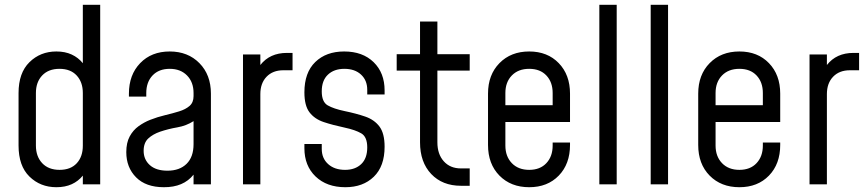

<svg xmlns="http://www.w3.org/2000/svg" viewBox="-20 -770 3613 802"><path d="M215.5 12Q148.5 12 103 -32.5Q57.5 -77 57.5 -162V-381.5Q57.5 -465.5 103 -510.2Q148.5 -555 215.5 -555Q252 -555 279.5 -542.2Q307 -529.5 326 -506V-750H398.5V0H326V-36.5Q307 -13 279.5 -0.5Q252 12 215.5 12ZM229 -60.5Q275 -60.5 300.5 -88Q326 -115.5 326 -161.5V-381.5Q326 -427 300.2 -454.8Q274.5 -482.5 228.5 -482.5Q182.5 -482.5 156.2 -454.8Q130 -427 130 -381.5V-162Q130 -116.5 156.2 -88.5Q182.5 -60.5 229 -60.5Z M664.5 12Q589.5 12 548.5 -29.2Q507.5 -70.5 507.5 -134.5Q507.5 -174 521.8 -200.2Q536 -226.5 559 -243Q582 -259.5 607.5 -269.5Q638 -281.5 669.8 -289Q701.5 -296.5 728.2 -304.8Q755 -313 771.8 -327.5Q788.5 -342 788.5 -368.5V-381.5Q788.5 -427 761.2 -454.8Q734 -482.5 689 -482.5Q643.5 -482.5 617.2 -454.8Q591 -427 591 -381.5V-366.5H518.5V-379Q518.5 -457.5 565.5 -506.2Q612.5 -555 689 -555Q765 -555 813 -506.2Q861 -457.5 861 -379V0H788.5V-40.5Q746.5 12.5 664.5 12ZM679.5 -57Q730 -57 759.2 -85.5Q788.5 -114 788.5 -168V-264Q758 -244.5 720.5 -238Q683 -231.5 649 -220Q618.5 -209.5 599.2 -191.5Q580 -173.5 580 -140Q580 -103.5 606 -80.2Q632 -57 679.5 -57Z M995 0V-542.5H1067.5V-498.5Q1107 -549 1178.5 -549H1202V-476.5H1163.5Q1119.5 -476.5 1093.5 -449.5Q1067.5 -422.5 1067.5 -377V0Z M1422.5 12Q1345 12 1298.2 -32.8Q1251.5 -77.5 1251.5 -151V-168.5H1324V-148Q1324 -108.5 1350.8 -84.5Q1377.5 -60.5 1421.5 -60.5Q1463.5 -60.5 1488.8 -84.5Q1514 -108.5 1514 -154Q1514 -198.5 1489 -213Q1464 -227.5 1419.5 -237Q1370 -247.5 1332 -260.2Q1294 -273 1272.8 -300.8Q1251.5 -328.5 1251.5 -384.5Q1251.5 -467 1297 -511Q1342.5 -555 1417.5 -555Q1495 -555 1540.8 -510.2Q1586.5 -465.5 1586.5 -392.5V-375.5H1514V-395Q1514 -434.5 1488 -458.5Q1462 -482.5 1418.5 -482.5Q1375.5 -482.5 1349.8 -458.2Q1324 -434 1324 -388.5Q1324 -344 1349 -329.8Q1374 -315.5 1419.5 -306Q1468 -296 1505.8 -283Q1543.5 -270 1565 -241.5Q1586.5 -213 1586.5 -157Q1586.5 -75.5 1541.5 -31.8Q1496.5 12 1422.5 12Z M1905.5 6Q1828 6 1781.2 -43.2Q1734.5 -92.5 1734.5 -175.5V-475H1637V-543.5H1734.5V-680H1807V-543.5H1942V-475H1807V-175.5Q1807 -126 1833.8 -96.2Q1860.5 -66.5 1905.5 -66.5H1942V6Z M2190.5 12Q2114 12 2066.2 -36.5Q2018.5 -85 2018.5 -164.5V-379Q2018.5 -457.5 2066.2 -506.2Q2114 -555 2190.5 -555Q2267 -555 2314 -506.2Q2361 -457.5 2361 -379V-260.5H2091V-162Q2091 -116.5 2118 -88.5Q2145 -60.5 2190.5 -60.5Q2236 -60.5 2262.2 -88.5Q2288.5 -116.5 2288.5 -162V-174.5H2361V-164.5Q2361 -85 2314 -36.5Q2267 12 2190.5 12ZM2190.5 -482.5Q2145 -482.5 2118 -454.8Q2091 -427 2091 -381.5V-330.5H2288.5V-381.5Q2288.5 -427 2262.2 -454.8Q2236 -482.5 2190.5 -482.5Z M2483.5 0V-750H2556V0Z M2698 0V-750H2770.5V0Z M3068.5 12Q2992 12 2944.2 -36.5Q2896.5 -85 2896.5 -164.5V-379Q2896.5 -457.5 2944.2 -506.2Q2992 -555 3068.5 -555Q3145 -555 3192 -506.2Q3239 -457.5 3239 -379V-260.5H2969V-162Q2969 -116.5 2996 -88.5Q3023 -60.5 3068.5 -60.5Q3114 -60.5 3140.2 -88.5Q3166.5 -116.5 3166.5 -162V-174.5H3239V-164.5Q3239 -85 3192 -36.5Q3145 12 3068.5 12ZM3068.5 -482.5Q3023 -482.5 2996 -454.8Q2969 -427 2969 -381.5V-330.5H3166.5V-381.5Q3166.5 -427 3140.2 -454.8Q3114 -482.5 3068.5 -482.5Z M3361.5 0V-542.5H3434V-498.5Q3473.5 -549 3545 -549H3568.5V-476.5H3530Q3486 -476.5 3460 -449.5Q3434 -422.5 3434 -377V0Z"/></svg>

Font: Mohave
Style: Regular
Weight: 400
Designer: Gumpita Rahayu
Foundry: Tokotype
Version: Version 2.003; ttfautohint (v1.8.3)